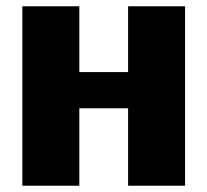

<svg xmlns="http://www.w3.org/2000/svg" viewBox="-20 -590 659 610"><path d="M51 -570H232V-361H387V-570H568V0H387V-246H232V0H51Z"/></svg>

Font: Lalezar
Style: Regular
Weight: 400
Designer: Borna Izadpanah
Foundry: Borna Izadpanah
Version: Version 1.004